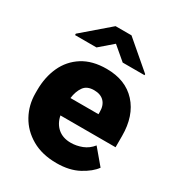

<svg xmlns="http://www.w3.org/2000/svg" viewBox="-181 -863 907 985"><g transform="rotate(30 272.5 -370.0)"><path d="M302.2 9.8Q216.3 9.8 155.3 -25.4Q94.2 -60.5 62 -118.9Q29.8 -177.2 29.8 -246.6V-265.1Q29.8 -342.3 58.1 -404.1Q86.4 -465.8 143.3 -502Q200.2 -538.1 284.7 -538.1Q397 -538.1 460.7 -468.3Q524.4 -398.4 524.4 -279.3V-212.4H197.8Q206.5 -168.5 236.3 -142.8Q266.1 -117.2 313 -117.2Q346.7 -117.2 379.4 -129.9Q412.1 -142.6 435.5 -171.9L510.3 -83Q485.8 -48.3 432.1 -19.3Q378.4 9.8 302.2 9.8ZM283.2 -411.1Q241.2 -411.1 222.2 -384Q203.1 -356.9 197.8 -315.4H363.8V-328.1Q364.3 -367.2 343.3 -389.2Q322.3 -411.1 283.2 -411.1ZM308.1 -750.5 468.3 -613.3V-606.9H338.9L260.7 -673.3L183.6 -606.9H56.6V-615.2L213.9 -750.5Z"/></g></svg>

Font: Vazirmatn RD UI FD Black
Style: Regular
Weight: 900
Designer: Saber Rastikerdar
Foundry: Saber Rastikerdar
Version: Version 33.003